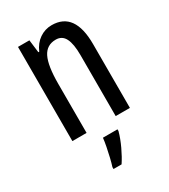

<svg xmlns="http://www.w3.org/2000/svg" viewBox="-189 -637 834 948"><g transform="rotate(-30 228.0 -163.0)"><path d="M262 -547Q393 -547 393 -364V0H312V-348Q312 -411 296 -443Q280 -475 244 -475Q192 -475 169 -429Q146 -383 146 -279V0H65V-537H130L139 -464H144Q161 -504 192.5 -525.5Q224 -547 262 -547ZM287 71Q277 108 257.5 149.5Q238 191 218 221H172V210Q178 192 184.5 164.5Q191 137 196.5 109Q202 81 204 61H287Z"/></g></svg>

Font: Noto Sans Sinhala ExtraCondensed
Style: Regular
Weight: 400
Width: 2
Designer: Jelle Bosma - Monotype Design Team
Foundry: Monotype Imaging Inc.
Version: Version 2.006; ttfautohint (v1.8.4.7-5d5b)